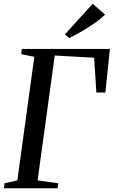

<svg xmlns="http://www.w3.org/2000/svg" viewBox="-20 -1004 606 1024"><path d="M1 0 4.5 -26.5 72.5 -42 163 -701 93 -715 96.5 -743H566L542 -510.5H494L482 -696L272 -708L180.5 -42L290.5 -26.5L287.5 0ZM350 -801.5 326 -820.5 474.5 -984 540.5 -926Q517 -903 484.5 -880.5Q452 -858 417 -837.5Q382 -817 350 -801.5Z"/></svg>

Font: Merriweather 96pt
Style: Italic
Weight: 400
Italic angle: -7.8°
Version: Version 2.101